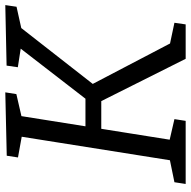

<svg xmlns="http://www.w3.org/2000/svg" viewBox="-18 -720 738 743"><g transform="rotate(-90 351.5 -349.0)"><path d="M561.9 -45.8 541.5 -63.2 634.4 -43.5 628.1 0H494.9L323 -343L344.4 -326.6H210.8L227.2 -346.3L179.9 -49.2L171.9 -64.2L261.5 -43.5L254.8 0H10.6L17.3 -43.5L114.9 -63.5L100.5 -49.2L195.5 -647.9L205.9 -632.2L113.2 -648.9L119.9 -692.4L365.1 -698L358.4 -655.2L261.1 -632.8L275.9 -653.2L231.2 -372.1L220.9 -387.8H356.5L329.4 -373.4L542.8 -649.5L550.9 -635.8L462.3 -649.5L468.6 -693L702.8 -698L696.4 -654.5L600.5 -633.2L623.9 -648.9L390.3 -350L390 -374.4Z"/></g></svg>

Font: Bitter Thin
Style: Italic
Weight: 100
Italic angle: -9°
Designer: Sol Matas, and Bitter project Authors
Foundry: Sol Matas
Version: Version 2.002